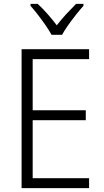

<svg xmlns="http://www.w3.org/2000/svg" viewBox="-20 -967 534 987"><path d="M438 0H91V-714H438V-663H148V-400H421V-349H148V-51H438ZM245 -788Q233 -810 214 -837.5Q195 -865 174.5 -891.5Q154 -918 137 -937V-947H174Q198 -925 224 -895.5Q250 -866 272 -837Q295 -867 320 -894Q345 -921 371 -947H409V-937Q391 -917 370 -890.5Q349 -864 330 -837Q311 -810 299 -788Z"/></svg>

Font: Noto Sans Tamil SemiCondensed Light
Style: Regular
Weight: 300
Width: 4
Designer: Jelle Bosma - Monotype Design Team
Foundry: Monotype Imaging Inc.
Version: Version 2.004; ttfautohint (v1.8.4.7-5d5b)